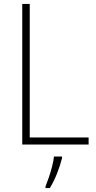

<svg xmlns="http://www.w3.org/2000/svg" viewBox="-20 -734 490 975"><path d="M93 0V-714H131V-36H430V0ZM295 69Q286 105 270 146Q254 187 233 221H211V213Q218 196 227.5 168.5Q237 141 244.5 111.5Q252 82 254 61H295Z"/></svg>

Font: Noto Sans Sinhala UI SemiCondensed ExtraLight
Style: Regular
Weight: 200
Width: 4
Designer: Jelle Bosma - Monotype Design Team
Foundry: Monotype Imaging Inc.
Version: Version 2.006; ttfautohint (v1.8.4.7-5d5b)